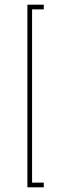

<svg xmlns="http://www.w3.org/2000/svg" viewBox="-20 -760 268 820"><path d="M97 40V-740H167V-720H117V20H167V40Z"/></svg>

Font: Raleway Thin
Style: Regular
Weight: 100
Designer: Matt McInerney, Pablo Impallari, Rodrigo Fuenzalida
Foundry: Matt McInerney, Pablo Impallari, Rodrigo Fuenzalida
Version: Version 4.026